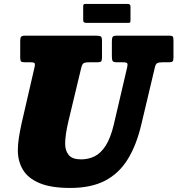

<svg xmlns="http://www.w3.org/2000/svg" viewBox="-20 -931 900 974"><path d="M391.5 -584.5 328 -320Q310.5 -247 310.5 -201.5Q310.5 -167 328.5 -144.8Q346.5 -122.5 392 -122.5Q428 -122.5 459.5 -137.8Q491 -153 516 -191.8Q541 -230.5 557.5 -300L625 -589Q628.5 -604 625.5 -609.5Q622.5 -615 603.5 -615H575Q556.5 -615 552 -620.8Q547.5 -626.5 547.5 -644.5V-719Q547.5 -736.5 550.8 -743.2Q554 -750 572 -750H838Q853.5 -750 856.8 -745Q860 -740 860 -724V-639Q860 -623.5 855.2 -619.2Q850.5 -615 837 -615H803.5Q785.5 -615 777.5 -610.5Q769.5 -606 766 -590.5L697 -300Q672 -193.5 627.2 -121.8Q582.5 -50 511.8 -13.8Q441 22.5 337 22.5Q238 22.5 179.5 -2.5Q121 -27.5 95.8 -70.8Q70.5 -114 70.5 -168Q70.5 -199.5 76 -234Q81.5 -268.5 89.5 -305L155.5 -591Q158.5 -604.5 155.8 -609.8Q153 -615 135.5 -615H106.5Q92 -615 87.2 -619Q82.5 -623 82.5 -640V-723.5Q82.5 -739.5 87.2 -744.8Q92 -750 107.5 -750H469.5Q487 -750 492.2 -745.2Q497.5 -740.5 497.5 -722.5V-640Q497.5 -624 493 -619.5Q488.5 -615 473 -615H433Q410.5 -615 403.2 -609.5Q396 -604 391.5 -584.5ZM402 -831V-897.5Q402 -904.5 403.8 -907.8Q405.5 -911 412 -911H625Q634.5 -911 638.2 -908.2Q642 -905.5 642 -895.5V-830Q642 -822 640.5 -818.5Q639 -815 631 -815H419.5Q410 -815 406 -817.8Q402 -820.5 402 -831Z"/></svg>

Font: Besley* Narrow Fatface
Style: Italic
Weight: 900
Width: 4
Italic angle: -13°
Designer: Owen Earl
Foundry: indestructible type*
Version: Version 3.000; ttfautohint (v1.8.3)